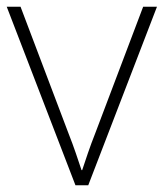

<svg xmlns="http://www.w3.org/2000/svg" viewBox="-20 -550 486 570"><path d="M204 0 0 -530H41L183 -155Q196 -122 205 -95.5Q214 -69 222 -45H224Q232 -69 241 -95.5Q250 -122 263 -155L405 -530H446L242 0Z"/></svg>

Font: Noto Sans Gujarati ExtraLight
Style: Regular
Weight: 200
Designer: Jelle Bosma - Monotype Design Team, Universal Thirst
Foundry: Monotype Imaging Inc.
Version: Version 2.106; ttfautohint (v1.8.4.7-5d5b)